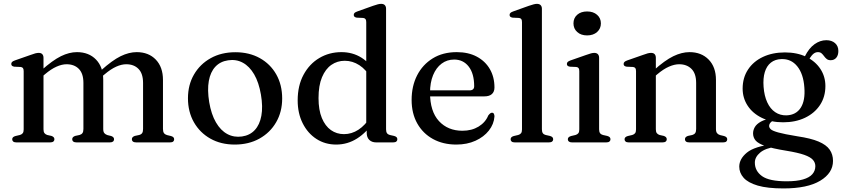

<svg xmlns="http://www.w3.org/2000/svg" viewBox="-20 -758 4482 1022"><path d="M211.5 -450.5V-69.5Q211.5 -56 216.8 -49.2Q222 -42.5 231.5 -39.5L254 -34.5Q269.5 -29 269.5 -17.5Q269.5 0 246.5 0H67.5Q56 0 50.5 -4.5Q45 -9 45 -16.5Q45 -23 49.2 -27.2Q53.5 -31.5 62.5 -34L86 -39.5Q96 -42.5 101 -49Q106 -55.5 106 -69V-379Q106 -390.5 102.2 -395.5Q98.5 -400.5 90 -401.5L56 -403Q47.5 -404.5 43.8 -408Q40 -411.5 40 -417.5Q40 -424 44.2 -428.2Q48.5 -432.5 59.5 -436.5L142.5 -465.5Q158 -471.5 168 -474Q178 -476.5 186 -476.5Q199 -476.5 205.2 -469.5Q211.5 -462.5 211.5 -450.5ZM197.5 -344 177.5 -364 199.5 -383Q260 -437 304.2 -458.8Q348.5 -480.5 389.5 -480.5Q453 -480.5 491.2 -440.8Q529.5 -401 529.5 -332.5V-71.5Q529.5 -56.5 535.2 -49.5Q541 -42.5 551.5 -39L572 -34Q587 -28.5 587 -17.5Q587 0 564.5 0H388Q364.5 0 364.5 -17.5Q364.5 -29 380 -34.5L403.5 -39.5Q414 -42.5 419 -49.8Q424 -57 424 -71.5V-316.5Q424 -366.5 399.8 -391.2Q375.5 -416 334.5 -416Q309.5 -416 280.8 -403.2Q252 -390.5 219 -362.5ZM515 -344 495.5 -364 517.5 -383Q577.5 -437 622 -458.8Q666.5 -480.5 707.5 -480.5Q771 -480.5 809.2 -440.8Q847.5 -401 847.5 -332.5V-71.5Q847.5 -56.5 853 -49.2Q858.5 -42 869 -39L890 -34Q899 -31.5 903 -27.2Q907 -23 907 -16.5Q907 -9 901.8 -4.5Q896.5 0 884.5 0H705.5Q682 0 682 -17.5Q682 -29 697.5 -34.5L721 -39.5Q732 -42.5 736.8 -49.8Q741.5 -57 741.5 -71.5V-316.5Q741.5 -366.5 717.2 -391.2Q693 -416 652 -416Q627 -416 598.5 -403.2Q570 -390.5 537 -362.5Z M1233 -480Q1306.5 -480 1362.8 -448.8Q1419 -417.5 1450.5 -362Q1482 -306.5 1482 -233.5Q1482 -163 1450 -107.5Q1418 -52 1361 -20.2Q1304 11.5 1229.5 11.5Q1156 11.5 1100 -20Q1044 -51.5 1012.2 -107.2Q980.5 -163 980.5 -235Q980.5 -306 1012.5 -361.2Q1044.5 -416.5 1101.2 -448.2Q1158 -480 1233 -480ZM1268 -31.5Q1310 -37.5 1336.2 -65.8Q1362.5 -94 1371.2 -141.8Q1380 -189.5 1369 -254Q1358 -319 1333 -362Q1308 -405 1272.5 -424.2Q1237 -443.5 1194.5 -437Q1152.5 -431 1126.2 -402.8Q1100 -374.5 1091.5 -327Q1083 -279.5 1093.5 -214.5Q1104.5 -149.5 1129.5 -106.5Q1154.5 -63.5 1190 -44.5Q1225.5 -25.5 1268 -31.5Z M1932 -82 1929.5 -85.5V-640Q1929.5 -651.5 1925.5 -656.5Q1921.5 -661.5 1913 -662.5L1879 -664Q1870.5 -665.5 1866.8 -669Q1863 -672.5 1863 -678.5Q1863 -685 1867.2 -689.2Q1871.5 -693.5 1883 -697.5L1965.5 -727Q1981.5 -732.5 1991.2 -735Q2001 -737.5 2009 -737.5Q2022 -737.5 2028.5 -730.5Q2035 -723.5 2035 -711.5V-69.5Q2035 -56 2040 -49Q2045 -42 2055 -39.5L2077.5 -34.5Q2086.5 -32 2090.8 -27.8Q2095 -23.5 2095 -16.5Q2095 -9 2089.5 -4.5Q2084 0 2072 0H1982.5Q1959.5 0 1945.8 -13.2Q1932 -26.5 1932 -50.5ZM1564.5 -223.5Q1564.5 -302.5 1595.8 -360.2Q1627 -418 1679.8 -449.2Q1732.5 -480.5 1797.5 -480.5Q1857 -480.5 1903.8 -451.2Q1950.5 -422 1979.5 -368L1954.5 -342.5Q1929 -387.5 1892.8 -411Q1856.5 -434.5 1815 -434.5Q1775.5 -434.5 1744 -412.8Q1712.5 -391 1694 -347Q1675.5 -303 1675.5 -236Q1675.5 -172.5 1693.2 -129.8Q1711 -87 1741.5 -65.5Q1772 -44 1811 -44Q1852 -44 1888 -67.5Q1924 -91 1954 -138L1970.5 -111.5Q1932 -53.5 1881 -21Q1830 11.5 1769.5 11.5Q1710.5 11.5 1664.2 -18.5Q1618 -48.5 1591.2 -101.8Q1564.5 -155 1564.5 -223.5Z M2612 -292.5Q2612 -269.5 2598.2 -257.2Q2584.5 -245 2558.5 -245H2238.5V-277H2479Q2504 -277 2504 -299Q2504 -366 2475 -403.5Q2446 -441 2397.5 -441Q2359.5 -441 2330.5 -419.2Q2301.5 -397.5 2285.2 -357.8Q2269 -318 2269 -264.5Q2269 -165 2316.5 -113.5Q2364 -62 2441.5 -62Q2491 -62 2527.5 -84.2Q2564 -106.5 2579 -143.5Q2585.5 -151.5 2589.8 -154.8Q2594 -158 2599 -158Q2606 -158 2609 -152Q2612 -146 2612 -138Q2609 -97 2582.2 -63Q2555.5 -29 2510.8 -8.8Q2466 11.5 2409 11.5Q2338.5 11.5 2284.8 -18Q2231 -47.5 2201 -101Q2171 -154.5 2171 -226Q2171 -299.5 2200.2 -356.8Q2229.5 -414 2283.2 -447.2Q2337 -480.5 2411.5 -480.5Q2473 -480.5 2518 -456.5Q2563 -432.5 2587.5 -390.2Q2612 -348 2612 -292.5Z M2864.5 -711.5V-69.5Q2864.5 -56 2869.5 -49Q2874.5 -42 2884.5 -39.5L2907 -34.5Q2916 -32 2920.2 -27.8Q2924.5 -23.5 2924.5 -16.5Q2924.5 -9 2918.8 -4.5Q2913 0 2901.5 0H2720.5Q2709 0 2703.5 -4.5Q2698 -9 2698 -16.5Q2698 -23 2702 -27.2Q2706 -31.5 2715 -34L2738.5 -39.5Q2748.5 -42.5 2753.5 -49Q2758.5 -55.5 2758.5 -69V-640Q2758.5 -651.5 2754.8 -656.5Q2751 -661.5 2742.5 -662.5L2708.5 -664Q2700 -665.5 2696.2 -669Q2692.5 -672.5 2692.5 -678.5Q2692.5 -685 2696.8 -689.2Q2701 -693.5 2712.5 -697.5L2795 -727Q2811 -732.5 2821 -735Q2831 -737.5 2838 -737.5Q2851 -737.5 2857.8 -730.5Q2864.5 -723.5 2864.5 -711.5Z M3169 -450.5V-69.5Q3169 -56 3174.2 -49Q3179.5 -42 3189.5 -39.5L3212 -34.5Q3221 -32 3225.2 -27.8Q3229.5 -23.5 3229.5 -16.5Q3229.5 -9 3223.8 -4.5Q3218 0 3206.5 0H3025Q3014 0 3008.2 -4.5Q3002.5 -9 3002.5 -16.5Q3002.5 -23 3006.8 -27.2Q3011 -31.5 3020 -34L3043.5 -39.5Q3053.5 -42.5 3058.5 -49Q3063.5 -55.5 3063.5 -69V-379Q3063.5 -390.5 3059.8 -395.5Q3056 -400.5 3047.5 -401.5L3013.5 -403Q3005 -404.5 3001.2 -408Q2997.5 -411.5 2997.5 -417.5Q2997.5 -424 3001.8 -428.2Q3006 -432.5 3017 -436.5L3100 -465.5Q3116 -471.5 3126 -474Q3136 -476.5 3143 -476.5Q3156 -476.5 3162.5 -469.5Q3169 -462.5 3169 -450.5ZM3105 -569.5Q3072.5 -569.5 3052.5 -587.5Q3032.5 -605.5 3032.5 -633.5Q3032.5 -662 3052.5 -679.5Q3072.5 -697 3105 -697Q3138 -697 3158.2 -679.2Q3178.5 -661.5 3178.5 -633.5Q3178.5 -605.5 3158.2 -587.5Q3138 -569.5 3105 -569.5Z M3471 -450.5V-69.5Q3471 -56 3476.2 -49.2Q3481.5 -42.5 3491 -39.5L3513.5 -34.5Q3529 -29 3529 -17.5Q3529 0 3506 0H3327Q3315.5 0 3310 -4.5Q3304.5 -9 3304.5 -16.5Q3304.5 -23 3308.8 -27.2Q3313 -31.5 3322 -34L3345.5 -39.5Q3355.5 -42.5 3360.5 -49Q3365.5 -55.5 3365.5 -69V-379Q3365.5 -390.5 3361.8 -395.5Q3358 -400.5 3349.5 -401.5L3315.5 -403Q3307 -404.5 3303.2 -408Q3299.5 -411.5 3299.5 -417.5Q3299.5 -424 3303.8 -428.2Q3308 -432.5 3319 -436.5L3402 -465.5Q3417.5 -471.5 3427.5 -474Q3437.5 -476.5 3445.5 -476.5Q3458.5 -476.5 3464.8 -469.5Q3471 -462.5 3471 -450.5ZM3457 -344 3437 -364 3459 -383Q3519 -437 3564 -458.8Q3609 -480.5 3650 -480.5Q3713.5 -480.5 3752.2 -440.8Q3791 -401 3791 -332.5V-71.5Q3791 -56.5 3796.8 -49.2Q3802.5 -42 3813 -39L3834 -34Q3842.5 -31.5 3846.8 -27.2Q3851 -23 3851 -16.5Q3851 -9 3845.8 -4.5Q3840.5 0 3828.5 0H3649.5Q3626 0 3626 -17.5Q3626 -29 3641.5 -34.5L3665 -39.5Q3675.5 -42.5 3680.5 -49.8Q3685.5 -57 3685.5 -71.5V-316.5Q3685.5 -366.5 3660.8 -391.2Q3636 -416 3595 -416Q3570 -416 3540.8 -403.2Q3511.5 -390.5 3478.5 -362.5Z M4224.5 -32.5Q4154 -44 4122.2 -53Q4090.5 -62 4082.2 -70.5Q4074 -79 4074 -87Q4074 -97 4081.5 -105.5Q4089 -114 4107.5 -122.5L4094 -129.5Q4053.5 -123.5 4030.5 -110.8Q4007.5 -98 3998 -81.8Q3988.5 -65.5 3988.5 -48Q3988.5 -26.5 4002 -10.2Q4015.5 6 4053.8 19.2Q4092 32.5 4166.5 44.5Q4227.5 54.5 4260.8 66.2Q4294 78 4307 92.8Q4320 107.5 4320 126.5Q4320 151 4304 169.2Q4288 187.5 4254.2 197.2Q4220.5 207 4167.5 207Q4074.5 207 4036.2 179.5Q3998 152 3998 107.5Q3998 78 4026.2 54.2Q4054.5 30.5 4109.5 23.5L4098.5 8.5Q3996 21 3955.5 54.5Q3915 88 3915 129Q3915 162 3938.2 188.2Q3961.5 214.5 4013.2 229.8Q4065 245 4150.5 245Q4278 245 4346 204Q4414 163 4414 98.5Q4414 64 4396.2 38.5Q4378.5 13 4337.2 -4.5Q4296 -22 4224.5 -32.5ZM4248 -428 4275 -422Q4294.5 -457.5 4306.8 -469Q4319 -480.5 4333.5 -480.5Q4346 -480.5 4353.2 -474Q4360.5 -467.5 4366.5 -459Q4372.5 -450.5 4380.5 -444Q4388.5 -437.5 4401.5 -437.5Q4420.5 -437.5 4431.5 -450.8Q4442.5 -464 4442.5 -486.5Q4442.5 -513 4424.8 -528.5Q4407 -544 4378.5 -544Q4345.5 -544 4315.8 -522.8Q4286 -501.5 4264.5 -458.5ZM4373.5 -300Q4373.5 -350.5 4346.8 -391.2Q4320 -432 4271.5 -455.5Q4223 -479 4158 -479Q4092 -479 4041 -455Q3990 -431 3961.5 -387.5Q3933 -344 3933 -286.5Q3933 -236 3959.8 -195.2Q3986.5 -154.5 4035 -130.8Q4083.5 -107 4148.5 -107Q4214.5 -107 4265.2 -131.2Q4316 -155.5 4344.8 -199Q4373.5 -242.5 4373.5 -300ZM4139 -443.5Q4191 -445.5 4223.8 -405Q4256.5 -364.5 4261.5 -292.5Q4267 -223 4242.2 -184.5Q4217.5 -146 4167 -144Q4133 -143 4106.5 -160.8Q4080 -178.5 4064 -213.2Q4048 -248 4044.5 -295.5Q4041 -341.5 4051 -374.2Q4061 -407 4083.5 -424.8Q4106 -442.5 4139 -443.5Z"/></svg>

Font: Fraunces 11pt
Style: Regular
Weight: 400
Version: Version 1.000;[b76b70a41]